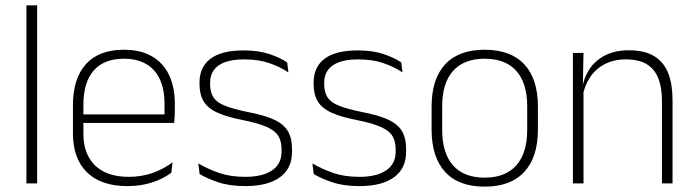

<svg xmlns="http://www.w3.org/2000/svg" viewBox="-20 -684 2597 716"><path d="M78.5 0V-664H118.5V0Z M455 10Q357 10 304.5 -41.2Q252 -92.5 252 -187V-290.5Q252 -391.5 300.5 -445Q349 -498.5 442 -498.5Q504 -498.5 546.2 -474.2Q588.5 -450 610.2 -404.8Q632 -359.5 632 -295.5V-278Q632 -265.5 631.5 -252.8Q631 -240 629.5 -225.5H593Q593.5 -245.5 593.5 -263.2Q593.5 -281 593.5 -296Q593.5 -350.5 576.2 -388Q559 -425.5 525.2 -445.2Q491.5 -465 442 -465Q368 -465 329.5 -421Q291 -377 291 -293V-245V-239V-184.5Q291 -147 302 -117.5Q313 -88 334.2 -67.2Q355.5 -46.5 387 -35.5Q418.5 -24.5 460 -24.5Q507 -24.5 547.5 -38.5Q588 -52.5 623.5 -78.5L619 -40Q588.5 -17 546.8 -3.5Q505 10 455 10ZM272 -225.5V-257.5H619.5V-225.5Z M895 10Q836.5 10 794 -4.2Q751.5 -18.5 724.5 -35L719.5 -74.5Q755.5 -53.5 797.5 -39Q839.5 -24.5 894.5 -24.5Q959 -24.5 994.5 -48.5Q1030 -72.5 1030 -119V-127Q1030 -157 1018 -176.8Q1006 -196.5 975 -210.5Q944 -224.5 886.5 -236Q825 -248 789.5 -264.5Q754 -281 739 -306.8Q724 -332.5 724 -371.5V-376Q724 -434 765 -465Q806 -496 888.5 -496Q945 -496 985.5 -482.2Q1026 -468.5 1051 -451L1055.5 -414Q1024 -435 983.8 -448.8Q943.5 -462.5 890.5 -462.5Q846.5 -462.5 818.5 -452Q790.5 -441.5 777 -422.2Q763.5 -403 763.5 -376V-371.5Q763.5 -340.5 775.8 -321.2Q788 -302 818.8 -289.8Q849.5 -277.5 903 -266.5Q966.5 -254.5 1002.8 -237.5Q1039 -220.5 1054 -194.2Q1069 -168 1069 -128.5V-118.5Q1069 -55.5 1023.8 -22.8Q978.5 10 895 10Z M1320.5 10Q1262 10 1219.5 -4.2Q1177 -18.5 1150 -35L1145 -74.5Q1181 -53.5 1223 -39Q1265 -24.5 1320 -24.5Q1384.5 -24.5 1420 -48.5Q1455.5 -72.5 1455.5 -119V-127Q1455.5 -157 1443.5 -176.8Q1431.5 -196.5 1400.5 -210.5Q1369.5 -224.5 1312 -236Q1250.5 -248 1215 -264.5Q1179.5 -281 1164.5 -306.8Q1149.5 -332.5 1149.5 -371.5V-376Q1149.5 -434 1190.5 -465Q1231.5 -496 1314 -496Q1370.5 -496 1411 -482.2Q1451.5 -468.5 1476.5 -451L1481 -414Q1449.5 -435 1409.2 -448.8Q1369 -462.5 1316 -462.5Q1272 -462.5 1244 -452Q1216 -441.5 1202.5 -422.2Q1189 -403 1189 -376V-371.5Q1189 -340.5 1201.2 -321.2Q1213.5 -302 1244.2 -289.8Q1275 -277.5 1328.5 -266.5Q1392 -254.5 1428.2 -237.5Q1464.5 -220.5 1479.5 -194.2Q1494.5 -168 1494.5 -128.5V-118.5Q1494.5 -55.5 1449.2 -22.8Q1404 10 1320.5 10Z M1787.5 12Q1690 12 1639.8 -43Q1589.5 -98 1589.5 -201V-286.5Q1589.5 -389.5 1640 -444Q1690.5 -498.5 1787.5 -498.5Q1884.5 -498.5 1935.2 -444Q1986 -389.5 1986 -286.5V-201Q1986 -98 1935.2 -43Q1884.5 12 1787.5 12ZM1787.5 -21.5Q1864.5 -21.5 1905.2 -67.2Q1946 -113 1946 -199.5V-288Q1946 -374 1905.5 -419.5Q1865 -465 1787.5 -465Q1710 -465 1669.5 -419.5Q1629 -374 1629 -288V-199.5Q1629 -113 1669.5 -67.2Q1710 -21.5 1787.5 -21.5Z M2448.5 0V-308Q2448.5 -356 2435.5 -390.5Q2422.5 -425 2393 -443.8Q2363.5 -462.5 2314 -462.5Q2268.5 -462.5 2234.5 -444.5Q2200.5 -426.5 2180 -395.2Q2159.5 -364 2152.5 -324L2141.5 -356H2151.5Q2157 -394 2178 -426Q2199 -458 2236 -477.2Q2273 -496.5 2325 -496.5Q2384.5 -496.5 2420.2 -474.2Q2456 -452 2472 -410.8Q2488 -369.5 2488 -311.5V0ZM2116.5 0V-486.5H2156L2153.5 -362.5L2156 -361V0Z"/></svg>

Font: Anek Tamil Medium ExtraLight
Style: Regular
Weight: 250
Version: Version 1.003